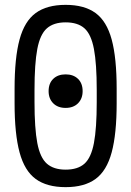

<svg xmlns="http://www.w3.org/2000/svg" viewBox="-20 -760 540 790"><path d="M250 -316Q218 -316 199 -335Q180 -354 180 -385Q180 -417 199 -435.5Q218 -454 250 -454Q282 -454 301 -435.5Q320 -417 320 -385Q320 -354 301 -335Q282 -316 250 -316ZM250 10Q173 10 127 -23.5Q81 -57 60.5 -133Q40 -209 40 -335V-395Q40 -522 60.5 -597.5Q81 -673 127 -706.5Q173 -740 250 -740Q327 -740 373 -706.5Q419 -673 439.5 -597.5Q460 -522 460 -395V-335Q460 -209 439.5 -133Q419 -57 373 -23.5Q327 10 250 10ZM250 -62Q300 -62 327.5 -86.5Q355 -111 366.5 -171.5Q378 -232 378 -340V-390Q378 -498 366.5 -558.5Q355 -619 327.5 -643.5Q300 -668 250 -668Q201 -668 173 -643.5Q145 -619 133.5 -558.5Q122 -498 122 -390V-340Q122 -232 133.5 -171.5Q145 -111 173 -86.5Q201 -62 250 -62Z"/></svg>

Font: M PLUS Code Latin
Style: Regular
Weight: 400
Designer: Coji Morishita
Foundry: UNDERFOREST DESIGN
Version: Version 1.002; ttfautohint (v1.8.3)